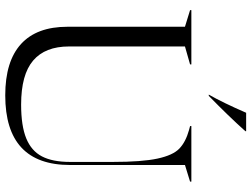

<svg xmlns="http://www.w3.org/2000/svg" viewBox="-136 -830 981 750"><g transform="rotate(90 355.0 -455.5)"><path d="M85 -228V-687L20 -707V-712H232V-707L162 -687V-234Q162 -141 217 -94Q272 -47 389 -47Q472 -47 521 -67Q570 -87 591.5 -128.5Q613 -170 613 -238V-405Q613 -519 600 -579.5Q587 -640 561 -665Q535 -690 488 -703L473 -707V-712H690V-707L625 -687V-238Q625 15 353 15Q220 15 152.5 -46.5Q85 -108 85 -228ZM421 -926H493V-923Q435 -858 355 -780H350Q381 -834 421 -926Z"/></g></svg>

Font: Nyght Serif Light
Style: Regular
Weight: 300
Designer: Maksym Kobuzan
Version: Version 0.410